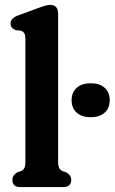

<svg xmlns="http://www.w3.org/2000/svg" viewBox="-20 -763 468 783"><path d="M217 -709V-105.5Q217 -85.5 221.8 -77.2Q226.5 -69 235.5 -65L249.5 -60.5Q270.5 -48.5 270.5 -29.5Q270.5 0 237.5 0H63Q30.5 0 30.5 -29.5Q30.5 -48.5 51 -60.5L65 -65Q74.5 -69 79 -77.2Q83.5 -85.5 83.5 -105.5V-603.5Q83.5 -620.5 79 -627.5Q74.5 -634.5 65 -638L43.5 -640Q23 -648.5 23 -667Q23 -688.5 52.5 -699.5L132.5 -729Q151 -736 163.2 -739.5Q175.5 -743 186.5 -743Q201 -743 209 -733.8Q217 -724.5 217 -709ZM350 -285Q313.5 -285 292.8 -303.5Q272 -322 272 -354.5Q272 -386 292.8 -404.8Q313.5 -423.5 350 -423.5Q386.5 -423.5 407 -404.8Q427.5 -386 427.5 -354.5Q427.5 -322.5 407 -303.8Q386.5 -285 350 -285Z"/></svg>

Font: Fraunces 72pt SuperSoft SemiBold
Style: Regular
Weight: 600
Version: Version 1.000;[b76b70a41]